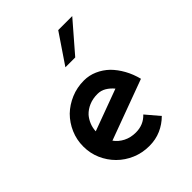

<svg xmlns="http://www.w3.org/2000/svg" viewBox="-182 -708 814 814"><g transform="rotate(-45 225.0 -301.5)"><path d="M235 -303Q256 -303 273.5 -292.5Q291 -282 305 -265Q258 -248 211.5 -230.5Q165 -213 118 -196Q119 -217 126.5 -235Q134 -253 146 -267Q162 -284 184.5 -293.5Q207 -303 235 -303ZM362 -44 311 -104Q296 -88 277 -80Q258 -72 235 -72Q204 -72 179.5 -84.5Q155 -97 140 -118Q208 -143 275.5 -168Q343 -193 411 -218Q402 -254 385 -284.5Q368 -315 346 -337Q323 -359 294.5 -371.5Q266 -384 235 -384Q193 -384 156.5 -368.5Q120 -353 93 -327Q66 -300 50.5 -264Q35 -228 35 -188Q35 -147 50.5 -111.5Q66 -76 93 -49Q120 -22 156.5 -6.5Q193 9 235 9Q273 9 305 -5Q337 -19 362 -44ZM278 -479Q307 -512 335.5 -545.5Q364 -579 393 -612H309Q286 -579 264 -545.5Q242 -512 219 -479Z"/></g></svg>

Font: Josefin Slab Thin
Style: Bold
Weight: 700
Version: Version 2.000